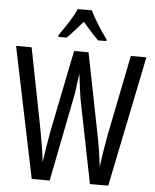

<svg xmlns="http://www.w3.org/2000/svg" viewBox="-61 -994 842 1045"><g transform="rotate(5 359.5 -471.5)"><path d="M716 -714 570 0H470L379 -455Q376 -473 371 -508.5Q366 -544 360 -595Q356 -563 351.5 -526.5Q347 -490 340 -456L250 0H152L4 -714H89L175 -276Q185 -223 192.5 -176Q200 -129 203 -97Q209 -141 217 -187.5Q225 -234 232 -274L321 -714H400L487 -275Q495 -236 502 -192.5Q509 -149 515 -97Q521 -146 528.5 -192Q536 -238 543 -276L631 -714ZM398 -943Q414 -909 440 -867.5Q466 -826 491 -793V-783H446Q425 -803 404 -827Q383 -851 360 -877Q337 -851 314.5 -825.5Q292 -800 274 -783H229V-793Q256 -830 281.5 -870.5Q307 -911 321 -943Z"/></g></svg>

Font: Noto Sans Myanmar ExtraCondensed
Style: Regular
Weight: 400
Width: 2
Designer: Monotype Design Team
Foundry: Monotype Imaging Inc.
Version: Version 2.107; ttfautohint (v1.8.4.7-5d5b)